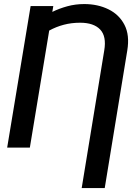

<svg xmlns="http://www.w3.org/2000/svg" viewBox="-20 -742 684 965"><path d="M506.4 203.1H390.6L503.9 -488.3Q516 -559.3 483.5 -593.6Q451 -627.8 382.8 -627.8Q339.5 -627.8 301 -617.7Q262.4 -607.6 227.3 -588.4L130 0H16L133.9 -711.6H247.9L242.9 -682.2Q277.3 -699.2 318 -710.4Q358.7 -721.6 403.4 -721.6Q471.2 -721.6 525 -695.3Q578.8 -669 605.6 -617.2Q632.5 -565.3 619.7 -488.3Z"/></svg>

Font: Inter UI Medium
Style: Italic
Weight: 500
Italic angle: 9.39999°
Designer: Rasmus Andersson
Foundry: rsms
Version: 3.2;8d6f07862